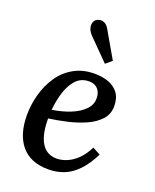

<svg xmlns="http://www.w3.org/2000/svg" viewBox="-145 -852 764 947"><g transform="rotate(20 237.5 -379.0)"><path d="M281 -511Q320 -511 352.5 -499.5Q385 -488 405 -462Q425 -436 425 -392Q425 -351 398 -321.5Q371 -292 328 -273Q285 -254 235 -242.5Q185 -231 139 -225Q139 -165 152 -127Q165 -89 188.5 -71Q212 -53 245 -53Q270 -53 297.5 -64Q325 -75 351 -99.5Q377 -124 398 -166L439 -144Q411 -88 378 -53.5Q345 -19 307 -4Q269 11 225 11Q131 11 83 -46.5Q35 -104 35 -206Q35 -260 50 -314.5Q65 -369 95 -413.5Q125 -458 172 -484.5Q219 -511 281 -511ZM268 -466Q226 -466 199.5 -437.5Q173 -409 159 -364Q145 -319 141 -271Q194 -279 237 -296.5Q280 -314 305.5 -340.5Q331 -367 330 -400Q330 -430 313.5 -448Q297 -466 268 -466ZM310 -574 204 -681Q188 -698 183.5 -713Q179 -728 182 -740.5Q185 -753 193 -760Q201 -766 213 -768.5Q225 -771 239 -764Q253 -757 264 -736L342 -601Z"/></g></svg>

Font: Lora Medium
Style: Italic
Weight: 500
Italic angle: -3°
Designer: Olga Karpushina, Alexei Vanyashin (Cyrillic)
Foundry: Cyreal
Version: Version 3.004